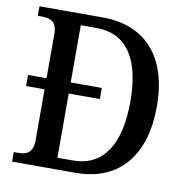

<svg xmlns="http://www.w3.org/2000/svg" viewBox="-80 -791 846 869"><g transform="rotate(10 343.0 -357.0)"><path d="M32 0H323C530 0 634 -141 634 -360C634 -587 519 -714 323 -714H32V-670H51C89 -670 120 -659 120 -604V-399H35V-348H120V-113C120 -57 91 -44 53 -44H32ZM302 -53H231V-348H374V-399H231V-662H303C442 -662 512 -557 512 -360C512 -164 442 -53 302 -53Z"/></g></svg>

Font: Noto Serif Devanagari SemiCondensed Medium
Style: Regular
Weight: 500
Width: 4
Designer: Universal Thirst, Indian Type Foundry and the Monotype Design Team
Foundry: Monotype Imaging Inc.
Version: Version 2.004